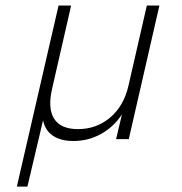

<svg xmlns="http://www.w3.org/2000/svg" viewBox="-20 -508 665 701"><path d="M41.5 173.3 193.8 -487.8H239.7L170.9 -187Q153.3 -113.8 177.2 -75.2Q201.2 -36.6 264.6 -36.6Q332 -36.6 381.8 -78.6Q431.6 -120.6 448.7 -193.8L516.1 -487.8H562L450.2 0H403.8L425.3 -90.3Q394 -43.5 347.7 -18.3Q301.3 6.8 248.5 6.8Q201.2 6.8 172.9 -12.7Q144.5 -32.2 137.2 -68.8L80.1 173.3Z"/></svg>

Font: HK Grotesk Light Legacy Italic
Style: Regular
Weight: 300
Italic angle: -13°
Designer: Alfredo Marco Pradil
Foundry: Hanken Design Co.
Version: Version 2.022;PS 002.022;hotconv 1.0.88;makeotf.lib2.5.64775